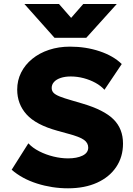

<svg xmlns="http://www.w3.org/2000/svg" viewBox="-20 -954 682 988"><path d="M330 15Q248 15 170.8 -9.5Q93.5 -34 40 -80.5L126 -216.5Q147.5 -193 181.8 -175.5Q216 -158 255 -148.5Q294 -139 330 -139Q375.5 -139 404.8 -153.2Q434 -167.5 434 -194.5Q434 -218.5 412.2 -234.2Q390.5 -250 332 -265.5L276 -281Q165 -311.5 116.8 -365Q68.5 -418.5 68.5 -493Q68.5 -540.5 88.8 -580.8Q109 -621 145.8 -651Q182.5 -681 232.2 -697.5Q282 -714 340 -714Q422 -714 492.8 -690.2Q563.5 -666.5 606.5 -624.5L517.5 -492Q499 -512.5 471.2 -527.8Q443.5 -543 410.5 -551.8Q377.5 -560.5 344 -560.5Q314.5 -560.5 292.2 -553Q270 -545.5 258 -532.2Q246 -519 246 -501.5Q246 -486.5 255.5 -476.5Q265 -466.5 287.5 -457.5Q310 -448.5 348.5 -437.5L404.5 -421Q515 -388.5 564 -340Q613 -291.5 613 -215Q613 -147 578.2 -95Q543.5 -43 479.8 -14Q416 15 330 15ZM260.5 -759.5 105.5 -933.5H283.5L346 -862L408.5 -933.5H581L424 -759.5Z"/></svg>

Font: Geologica ExtraBold
Style: Regular
Weight: 800
Designer: Sindre Bremnes, Frode Helland
Foundry: Monokrom Skriftforlag AS
Version: Version 1.010;gftools[0.9.28]